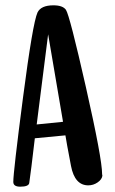

<svg xmlns="http://www.w3.org/2000/svg" viewBox="-20 -772 434 722"><path d="M228 -735Q242 -714 303 -444.5Q364 -175 364 -117Q364 -116 364.5 -114Q365 -112 365 -111Q363 -97 347 -86Q331 -75 312 -75Q261 -75 247 -148Q229 -242 226 -263L111 -252Q96 -124 90 -84Q88 -70 56 -70Q30 -70 30 -88Q30 -125 66.5 -405Q103 -685 121 -725Q134 -752 181 -752Q216 -752 228 -735ZM118 -304 217 -314Q210 -356 161 -643Z"/></svg>

Font: KleponIjo
Style: Ijo
Weight: 400
Designer: Aprian Dwi Nur Sembada & Aurellia CItra
Version: Version 001.000